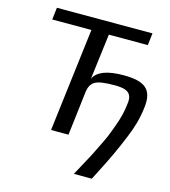

<svg xmlns="http://www.w3.org/2000/svg" viewBox="-123 -747 922 1042"><g transform="rotate(15 338.5 -225.5)"><path d="M512 -389C421 -389 365 -368 345 -325L377 -581H596L604 -649H67L59 -581H279L208 0H306L336 -252C340 -278 351 -297 370 -308C389 -319 425 -324 478 -324C501 -324 520 -322 534 -318C567 -308 578 -285 572 -244C570 -223 566 -202 561 -181C552 -142 528 -80 515 -48C507 -27 462 61 453 80C451 83 391 195 389 198H490C491 195 500 179 515 149C556 70 586 6 619 -75C642 -131 658 -182 666 -250C679 -356 628 -389 512 -389Z"/></g></svg>

Font: Gamestation Display
Style: Italic
Weight: 400
Designer: Jonas Hecksher
Foundry: Jonas Hecksher, Playtypeª, e-types AS
Version: Version 1.003